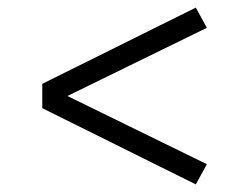

<svg xmlns="http://www.w3.org/2000/svg" viewBox="-20 -592 640 504"><path d="M494 -108 91 -308V-372L494 -572L523 -519L157 -340L523 -161Z"/></svg>

Font: Iosevka Curly Light Extended
Style: Regular
Weight: 300
Width: 7
Monospace: yes
Designer: Belleve Invis
Foundry: Belleve Invis
Version: Version 11.1.0; ttfautohint (v1.8.3)